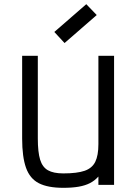

<svg xmlns="http://www.w3.org/2000/svg" viewBox="-20 -885 640 919"><path d="M283 14Q209 14 166 -8Q123 -30 104.5 -82Q86 -134 86 -222V-618H161V-222Q161 -157 172 -121Q183 -85 209.5 -70Q236 -55 283 -55Q349 -55 385 -67.5Q421 -80 436 -110.5Q451 -141 451 -195V-618H526V0H451V-40Q433 -20 410.5 -8.5Q388 3 357 8.5Q326 14 283 14ZM289 -679 240 -732 393 -865 443 -813Z"/></svg>

Font: Victor Mono
Style: Regular
Weight: 400
Monospace: yes
Designer: Rune Bjørnerås
Version: Version 1.561;gftools[0.9.30]